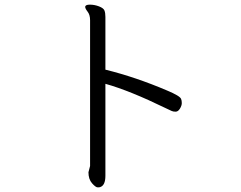

<svg xmlns="http://www.w3.org/2000/svg" viewBox="-20 -746 1040 827"><path d="M361 -4 368 -31V-659Q368 -682 357.5 -695.5Q347 -709 347 -716Q347 -726 367 -726Q387 -726 406.5 -718.5Q426 -711 430 -700.5Q434 -690 434 -673V-446Q564 -414 700 -356Q755 -333 760 -320Q763 -313 763 -302Q763 -291 755 -278Q747 -265 736.5 -265Q726 -265 719.5 -268Q713 -271 694 -280Q538 -356 434 -385V11Q434 53 411 60Q409 61 400.5 61Q392 61 376.5 43.5Q361 26 361 -4Z"/></svg>

Font: LXGW WenKai
Style: Regular
Weight: 400
Designer: LXGW / Fontworks Inc.
Foundry: LXGW / Fontworks Inc.
Version: Version 1.520; June 14, 2025